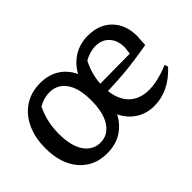

<svg xmlns="http://www.w3.org/2000/svg" viewBox="-86 -739 995 995"><g transform="rotate(-45 411.5 -242.0)"><path d="M243 10Q147 10 90.5 -56.5Q34 -123 34 -235Q34 -313 61.5 -371.5Q89 -430 138.5 -462Q188 -494 254 -494Q314 -494 358 -466.5Q402 -439 426 -388Q453 -437 498.5 -465Q544 -493 601 -493Q685 -493 733.5 -443Q782 -393 782 -311L778 -248Q726 -239 679.5 -232.5Q633 -226 583.5 -222Q534 -218 473 -216Q482 -143 522.5 -106Q563 -69 629 -69Q692 -69 776 -104L783 -85Q696 9 589 9Q532 9 489 -19Q446 -47 421 -97Q395 -46 349.5 -18Q304 10 243 10ZM509 -403Q476 -339 472 -271L690 -273L695 -314Q695 -366 667 -396.5Q639 -427 592 -427Q551 -427 509 -403ZM257 -54Q312 -54 345 -103Q378 -152 378 -244Q378 -332 345 -379Q312 -426 253 -426Q213 -426 173 -403Q136 -328 136 -240Q136 -150 169 -102Q202 -54 257 -54Z"/></g></svg>

Font: Piazzolla Medium
Style: Regular
Weight: 500
Designer: Juan Pablo del Peral
Foundry: Huerta Tipografica
Version: Version 1.330